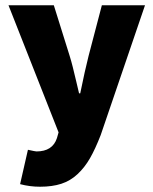

<svg xmlns="http://www.w3.org/2000/svg" viewBox="-20 -520 582 728"><path d="M12.2 -500H184.1L244.1 -308.1Q250.5 -287.6 256.1 -265.1Q261.7 -242.7 269 -211.7Q276.4 -180.7 279.8 -166H284.2Q302.2 -254.4 315.9 -308.1L366.2 -500H529.8L361.8 -7.8Q341.3 44.9 321.3 79.8Q301.3 114.7 274.2 140.1Q247.1 165.5 212.6 176.8Q178.2 188 131.8 188Q92.8 188 56.2 178.2L85.9 47.9Q114.3 54.2 118.2 54.2Q179.2 54.2 195.8 3.9L202.1 -18.1Z"/></svg>

Font: Source Sans Pro Black
Style: Regular
Weight: 900
Designer: Paul D. Hunt
Foundry: Adobe Systems Incorporated
Version: Version 2.020;PS 2.0;hotconv 1.0.86;makeotf.lib2.5.63406